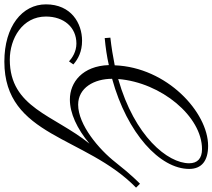

<svg xmlns="http://www.w3.org/2000/svg" viewBox="-145 -698 976 882"><g transform="rotate(90 343.0 -257.0)"><path d="M75 -276 77 -250C120 -254 162 -260 201 -269C205 -148 280 -90 359 -90C422 -90 492 -122 562 -180C430 -17 397 186 176 186C79 186 -22 128 -22 20C-22 -62 27 -120 102 -120C140 -120 169 -100 184 -86L198 -106C173 -128 139 -146 89 -146C9 -146 -78 -96 -78 20C-78 129 23 211 185 211C531 211 525 -161 764 -394L746 -412C744 -410 706 -374 648 -300C588 -223 475 -128 383 -128C305 -128 264 -202 264 -284C515 -353 678 -504 678 -638C678 -695 641 -725 572 -725C418 -725 211 -536 202 -296C162 -288 120 -281 75 -276ZM587 -697C630 -697 652 -676 652 -638C652 -540 529 -387 265 -312C281 -510 437 -697 587 -697Z"/></g></svg>

Font: Parisienne
Style: Regular
Weight: 400
Designer: Astigmatic (AOETI)
Foundry: Astigmatic (AOETI)
Version: Version 1.000